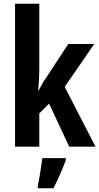

<svg xmlns="http://www.w3.org/2000/svg" viewBox="-20 -780 528 1021"><path d="M189 -426Q189 -388 187.5 -359.5Q186 -331 183 -296H184Q198 -322 206 -336.5Q214 -351 227 -369L343 -546H481L324 -318L488 0H348L241 -229L189 -177V0H60V-760H189ZM330 71Q317 108 299.5 147Q282 186 264 221H181V208Q185 191 189.5 164.5Q194 138 198 110.5Q202 83 205 61H330Z"/></svg>

Font: Noto Sans Sinhala ExtraCondensed
Style: Bold
Weight: 700
Width: 2
Designer: Jelle Bosma - Monotype Design Team
Foundry: Monotype Imaging Inc.
Version: Version 2.006; ttfautohint (v1.8.4.7-5d5b)